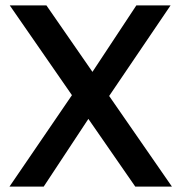

<svg xmlns="http://www.w3.org/2000/svg" viewBox="-20 -687 668 707"><path d="M613 0H478L16 -667H151ZM307 -402 482 -667H608L370 -316ZM335 -294 141 0H15L265 -366Z"/></svg>

Font: Maven Pro Medium
Style: Regular
Weight: 500
Designer: Joe Prince
Foundry: Joe Prince
Version: Version 2.103